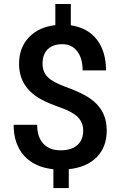

<svg xmlns="http://www.w3.org/2000/svg" viewBox="-20 -846 608 969"><path d="M399.9 -185.5Q399.9 -227.1 373.5 -254.2Q347.2 -281.2 285.6 -303Q224.1 -324.7 189.9 -343.3Q76.2 -404.3 76.2 -523.9Q76.2 -605 125.5 -657.2Q174.8 -709.5 259.3 -719.2V-825.7H337.4V-718.3Q422.4 -706.1 468.8 -646.2Q515.1 -586.4 515.1 -490.7H397Q397 -552.2 369.4 -587.6Q341.8 -623 294.4 -623Q247.6 -623 221.2 -597.7Q194.8 -572.3 194.8 -524.9Q194.8 -482.4 220.9 -456.8Q247.1 -431.2 309.6 -408.2Q372.1 -385.3 407.7 -365.7Q443.4 -346.2 467.8 -321Q492.2 -295.9 505.4 -263.2Q518.6 -230.5 518.6 -186.5Q518.6 -104 468 -52.7Q417.5 -1.5 327.1 7.8V103H249.5V8.3Q152.8 -2.4 100.8 -61Q48.8 -119.6 48.8 -216.3H167.5Q167.5 -154.8 198.5 -121.1Q229.5 -87.4 286.1 -87.4Q341.8 -87.4 370.8 -114.3Q399.9 -141.1 399.9 -185.5Z"/></svg>

Font: Roboto-o Medium
Style: Regular
Weight: 500
Designer: Google
Version: Version 2.134; 2016; ttfautohint (v1.6)